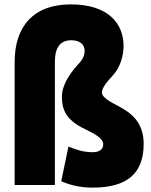

<svg xmlns="http://www.w3.org/2000/svg" viewBox="-20 -821 689 878"><path d="M545 -611C545 -568 531 -514 496 -476C472 -450 446 -421 446 -397C446 -376 486 -354 519 -337C581 -305 637 -261 637 -163C637 -34 568 37 404 37C337 37 291 21 260 8L293 -151C319 -140 356 -125 403 -125C435 -125 452 -138 452 -161C452 -187 419 -206 370 -230C278 -273 263 -324 263 -380C263 -418 285 -469 333 -522C353 -543 367 -561 367 -589C367 -618 344 -637 306 -637C255 -637 231 -602 231 -540V25H47V-538C47 -700 133 -801 304 -801C474 -801 545 -714 545 -611Z"/></svg>

Font: Repo Black
Style: Regular
Weight: 900
Designer: Stefan Peev
Foundry: Context Ltd
Version: Version 1.502